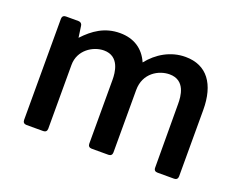

<svg xmlns="http://www.w3.org/2000/svg" viewBox="-83 -625 967 773"><g transform="rotate(20 400.5 -238.5)"><path d="M594.7 -476.6C531.2 -476.6 476.6 -443.4 439.5 -396.5C417 -448.2 374 -476.6 314.5 -476.6C249 -476.6 203.1 -444.3 163.1 -401.4L156.2 -450.2C155.3 -459 149.4 -464.8 139.6 -464.8H85.9C76.2 -464.8 70.3 -459 70.3 -449.2V-15.6C70.3 -5.9 76.2 0 85.9 0H158.2C168 0 173.8 -5.9 173.8 -15.6V-289.1C173.8 -353.5 231.4 -388.7 277.3 -388.7C344.7 -388.7 349.6 -318.4 349.6 -289.1V-15.6C349.6 -5.9 355.5 0 365.2 0H437.5C447.3 0 453.1 -5.9 453.1 -15.6V-283.2C453.1 -356.4 512.7 -388.7 558.6 -388.7C627 -388.7 630.9 -319.3 630.9 -289.1L631.8 -15.6C631.8 -4.9 637.7 0 647.5 0H718.8C728.5 0 734.4 -5.9 734.4 -15.6V-299.8C734.4 -410.2 687.5 -476.6 594.7 -476.6Z"/></g></svg>

Font: Ed Sans Neue Medium
Style: Regular
Weight: 500
Designer: Stephen Hutchings
Version: Version 1.004;PS 001.004;hotconv 1.0.88;makeotf.lib2.5.64775